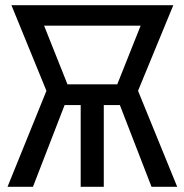

<svg xmlns="http://www.w3.org/2000/svg" viewBox="-20 -720 711 740"><path d="M380 0H291V-315H229L107 0H9L159 -370L24 -700H648L512 -370L663 0H564L442 -315H380ZM240 -395H432L522 -621H150Z"/></svg>

Font: Tektur SemiCondensed
Style: Regular
Weight: 400
Width: 4
Designer: Adam Jagosz
Foundry: Adam Jagosz
Version: Version 1.005;gftools[0.9.30]